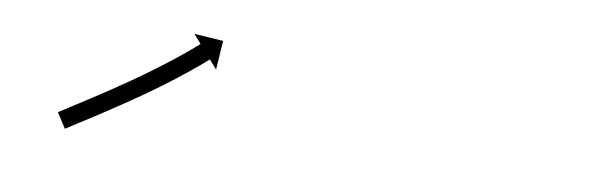

<svg xmlns="http://www.w3.org/2000/svg" viewBox="-26 -438 657 213"><g transform="rotate(5 303.0 -331.5)"><path d="M42.6 -291.5C42 -291.2 41.4 -290.9 40.8 -290.6L50.1 -272.9C50.7 -273.2 51.3 -273.5 51.9 -273.8C53.6 -274.7 55.2 -275.5 56.9 -276.4C59.4 -277.7 62 -279.1 64.6 -280.5C67.9 -282.2 71.3 -284 74.6 -285.7C78.6 -287.8 82.5 -289.9 86.5 -292L86.5 -292L86.5 -292C90.9 -294.4 95.3 -296.8 99.7 -299.1L99.7 -299.2L99.7 -299.2C104.4 -301.7 109.1 -304.3 113.8 -306.9L113.8 -306.9L113.9 -306.9C118.7 -309.6 123.5 -312.3 128.3 -315.1C128.3 -315.1 128.3 -315.1 128.3 -315.1C128.4 -315.1 128.4 -315.1 128.4 -315.1C133.2 -317.8 138 -320.6 142.7 -323.4C142.7 -323.4 142.7 -323.5 142.8 -323.5C142.8 -323.5 142.8 -323.5 142.8 -323.5C147.4 -326.2 152 -329 156.6 -331.8C156.6 -331.8 156.6 -331.8 156.6 -331.8C156.6 -331.9 156.6 -331.9 156.6 -331.9C160.9 -334.5 165.1 -337.2 169.4 -339.9C169.4 -339.9 169.4 -339.9 169.4 -339.9C169.4 -339.9 169.4 -340 169.4 -340C173.2 -342.4 177 -344.9 180.7 -347.4C180.7 -347.4 180.7 -347.4 180.7 -347.4C180.8 -347.4 180.8 -347.4 180.8 -347.4C183.9 -349.6 187.1 -351.7 190.2 -353.9C190.2 -353.9 190.2 -353.9 190.2 -353.9C190.2 -353.9 190.3 -353.9 190.3 -353.9C192.7 -355.6 195.1 -357.3 197.5 -359L197.5 -359L197.5 -359C199 -360.1 200.6 -361.2 202.1 -362.3L202.1 -362.4L202.1 -362.4C202.7 -362.8 203.2 -363.2 203.7 -363.5L211.5 -352.9L216.5 -385.3L184.1 -390.3L191.9 -379.7C191.4 -379.3 190.8 -378.9 190.3 -378.5L190.3 -378.5L190.3 -378.5C188.8 -377.4 187.3 -376.3 185.8 -375.3L185.8 -375.3L185.9 -375.3C183.5 -373.6 181.2 -371.9 178.8 -370.3C178.8 -370.3 178.8 -370.3 178.8 -370.3C178.8 -370.3 178.8 -370.3 178.8 -370.3C175.8 -368.2 172.7 -366.1 169.6 -364C169.6 -364 169.6 -364 169.6 -364C169.6 -364 169.6 -364 169.6 -364C165.9 -361.6 162.2 -359.1 158.5 -356.7C158.5 -356.7 158.5 -356.7 158.6 -356.7C158.6 -356.8 158.6 -356.8 158.6 -356.8C154.4 -354.1 150.2 -351.5 146 -348.8C146 -348.8 146.1 -348.8 146.1 -348.9C146.1 -348.9 146.1 -348.9 146.1 -348.9C141.6 -346.1 137.1 -343.4 132.5 -340.6C132.5 -340.6 132.5 -340.7 132.5 -340.7C132.5 -340.7 132.6 -340.7 132.6 -340.7C127.9 -337.9 123.1 -335.1 118.4 -332.4C118.4 -332.4 118.4 -332.4 118.4 -332.4C118.4 -332.4 118.4 -332.4 118.4 -332.4C113.7 -329.7 108.9 -327 104.1 -324.4L104.1 -324.4L104.2 -324.4C99.5 -321.8 94.8 -319.3 90.2 -316.7L90.2 -316.7L90.2 -316.7C85.8 -314.4 81.5 -312 77.1 -309.7L77.1 -309.7L77.1 -309.7C73.2 -307.6 69.2 -305.5 65.3 -303.4C62 -301.7 58.6 -299.9 55.3 -298.2C52.7 -296.8 50.1 -295.5 47.6 -294.1C45.9 -293.2 44.2 -292.4 42.6 -291.5Z"/></g></svg>

Font: FRB American Cursive Just Arrows Extralight
Style: Italic
Weight: 200
Italic angle: -25°
Version: Version 2.0;Modular Font Editor K font №1